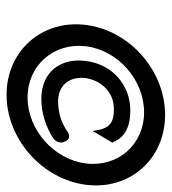

<svg xmlns="http://www.w3.org/2000/svg" viewBox="11 -518 523 585"><g transform="rotate(90 272.5 -225.5)"><path d="M411 -162C406 -175 394 -179 380 -169C356 -152 325 -141 289 -141C277 -141 266 -143 257 -147C230 -158 213 -186 218 -226C220 -238 224 -249 229 -260C245 -289 272 -311 313 -311C352 -311 370 -299 377 -259L379 -246L415 -307L413 -309C395 -353 352 -361 317 -361C298 -361 279 -358 261 -351C213 -332 174 -290 166 -226C163 -206 164 -189 168 -172C180 -124 218 -90 282 -90C328 -90 370 -106 401 -126C413 -134 418 -150 411 -162ZM121 -226C133 -324 224 -403 322 -403C420 -403 490 -324 478 -226C466 -128 375 -48 277 -48C179 -48 109 -128 121 -226ZM56 -226C39 -92 135 16 269 16C403 16 526 -92 543 -226C560 -360 464 -467 330 -467C196 -467 73 -360 56 -226Z"/></g></svg>

Font: Charger
Style: BdIt
Weight: 400
Designer: Jasper
Foundry: Cannot Into Space Fonts
Version: Version 0.98